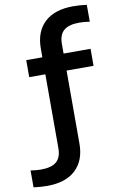

<svg xmlns="http://www.w3.org/2000/svg" viewBox="-186 -878 733 1167"><g transform="rotate(-10 180.0 -294.0)"><path d="M7.5 230Q-35 230 -76 224V120Q-56.5 123 -41.8 124.2Q-27 125.5 -11.5 125.5Q53 125.5 83.5 99.2Q114 73 114 16.5V-440H14.5V-545H114V-598.5Q114 -703 175.5 -760.5Q237 -818 352 -818Q394.5 -818 435.5 -812V-708Q416 -711 401.2 -712.2Q386.5 -713.5 370.5 -713.5Q306.5 -713.5 275.8 -687.2Q245 -661 245 -604.5V-545H411.5V-440H245V10.5Q245 115 183.5 172.5Q122 230 7.5 230Z"/></g></svg>

Font: Encode Sans Semi Expanded SemiBold
Style: Regular
Weight: 600
Width: 6
Designer: Multiple Designers
Foundry: Impallari Type
Version: Version 3.000; ttfautohint (v1.8.3) -l 8 -r 50 -G 200 -x 14 